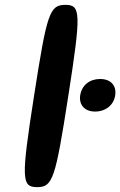

<svg xmlns="http://www.w3.org/2000/svg" viewBox="-20 -770 495 790"><path d="M261 -375C314 -716 313 -750 249 -750C184 -750 173 -716 120 -375C67 -34 68 0 133 0C197 0 208 -34 261 -375ZM371 -311C414 -311 448 -337 454 -378C460 -419 435 -445 392 -445C349 -445 317 -420 310 -378C304 -338 329 -311 371 -311Z"/></svg>

Font: Asimov Print
Style: AIt
Weight: 500
Designer: Google
Version: Version 2.000980: 2014